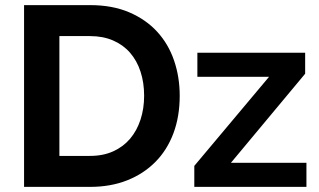

<svg xmlns="http://www.w3.org/2000/svg" viewBox="-20 -730 1247 750"><path d="M739 -82 1031 -430H751V-524H1172V-442L882 -94H1177V0H739ZM74 0V-710H332Q419 -710 484.5 -682Q550 -654 594 -606Q638 -558 660 -493.5Q682 -429 682 -356Q682 -275 657.5 -209.5Q633 -144 587 -97.5Q541 -51 476.5 -25.5Q412 0 332 0ZM543 -356Q543 -407 529 -450Q515 -493 488 -524Q461 -555 421.5 -572Q382 -589 332 -589H212V-121H332Q383 -121 422.5 -139Q462 -157 488.5 -188.5Q515 -220 529 -263Q543 -306 543 -356Z"/></svg>

Font: Oxford Sans
Style: Bold
Weight: 700
Designer: Matt McInerney, Pablo Impallari, Rodrigo Fuenzalida
Foundry: Matt McInerney, Pablo Impallari, Rodrigo Fuenzalida
Version: Version 3.000g; ttfautohint (v1.5) -l 8 -r 28 -G 28 -x 14 -D